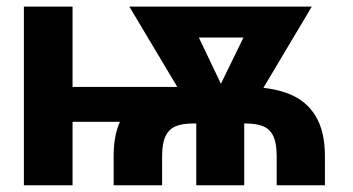

<svg xmlns="http://www.w3.org/2000/svg" viewBox="-20 -550 1047 570"><path d="M594.3 -188.4H108.1V-292H594.3ZM195.4 0H50.9V-530.4H195.4ZM317.4 0V-87.2Q317.4 -160.1 345 -205.6Q372.5 -251 424.6 -271.5Q476.7 -292 552.9 -292H710.1Q785.3 -292 837.4 -271.5Q889.5 -251 917 -205.5Q944.6 -159.9 944.6 -87.2V0H801.4V-87.2Q801.4 -123.2 792.1 -144.3Q782.8 -165.4 762.9 -174.4Q743 -183.4 710.1 -183.4H552.9Q521.3 -183.4 501.5 -175.1Q481.8 -166.9 471.5 -145.9Q461.3 -124.9 461.3 -87.2V0ZM825.1 -438.5H461.6V-530.4H825.1ZM747.6 -530.4H905.6L697.4 -180.8H621L605 -238.1ZM667.3 -235.4 649.2 -180.8H572.7L364 -530.4H526.5ZM705 0H562.7V-243.6H705Z"/></svg>

Font: Pretendard Variable
Style: Regular
Weight: 400
Designer: Base glyphs from Inter by Rasmus Andersson; Hangul glyphs from Noto Sans CJK(Source Han Sans) by Jang Soo-young and Kang
Foundry: Kil Hyung-jin
Version: Version 1.100;FEAKit 1.0